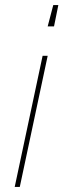

<svg xmlns="http://www.w3.org/2000/svg" viewBox="-20 -737 264 757"><path d="M210 -717 193 -633H168L190 -717ZM168 -517 58 0H38L148 -517Z"/></svg>

Font: Raleway-v4020 Thin
Style: Italic
Weight: 250
Italic angle: -12°
Designer: Matt McInerney, Pablo Impallari, Rodrigo Fuenzalida
Foundry: Matt McInerney, Pablo Impallari, Rodrigo Fuenzalida
Version: Version 4.020;PS 004.020;hotconv 1.0.88;makeotf.lib2.5.64775